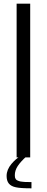

<svg xmlns="http://www.w3.org/2000/svg" viewBox="-20 -860 257 1049"><path d="M151.9 134.8V168.9Q91.8 168.9 65.9 163.1Q40.5 157.7 28.3 142.8Q16.1 127.9 16.1 101.1Q16.1 67.4 42.5 35.6Q68.4 5.4 90.8 -5.9H125Q92.8 22.9 76.9 47.1Q61 71.3 61 97.2Q61 110.8 64.5 115.2Q66.9 124 84 129.4Q88.9 131.8 106 133.3Q106.9 133.3 108.9 133.5Q110.8 133.8 113.8 134Q116.7 134.3 119.1 134.3Q132.3 134.8 151.9 134.8ZM145 0H70.8V-839.8H145Z"/></svg>

Font: VL Oswald
Style: Light
Weight: 300
Designer: vernon adams
Foundry: vernon adams
Version: Version ; ttfautohint (v0.92.18-e454-dirty) -l 8 -r 50 -G 20